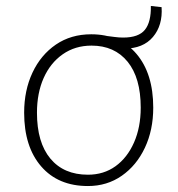

<svg xmlns="http://www.w3.org/2000/svg" viewBox="-20 -617 596 644"><path d="M286 -502Q382 -502 438 -436Q494 -370 494 -256Q494 -181 466 -121.5Q438 -62 388.5 -27.5Q339 7 275 7Q175 7 118 -59Q61 -125 61 -239Q61 -314 89 -373.5Q117 -433 167.5 -467.5Q218 -502 286 -502ZM275 -31Q328 -31 367.5 -59.5Q407 -88 429.5 -139Q452 -190 452 -256Q452 -356 408 -410Q364 -464 287 -464Q232 -464 190.5 -435Q149 -406 126.5 -355.5Q104 -305 104 -239Q104 -139 149 -85Q194 -31 275 -31ZM393 -491Q445 -491 466 -517Q487 -543 486 -597L522 -593Q526 -532 493 -493Q460 -454 397 -454H363L333 -497Q350 -495 364.5 -493Q379 -491 393 -491Z"/></svg>

Font: Livvic ExtraLight
Style: Regular
Weight: 275
Designer: Jacques Le Bailly, Baron von Fonthausen
Version: Version 1.001; ttfautohint (v1.8.2)